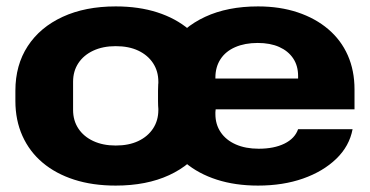

<svg xmlns="http://www.w3.org/2000/svg" viewBox="-20 -568 1154 599"><path d="M341 11Q269 11 211.5 -7.5Q154 -26 113 -60.5Q72 -95 50 -144Q28 -193 28 -253V-285Q28 -365 66.5 -424Q105 -483 175.5 -515.5Q246 -548 341 -548Q413 -548 470.5 -529.5Q528 -511 569 -476.5Q610 -442 632 -393.5Q654 -345 654 -285V-253Q654 -172 616 -113Q578 -54 507.5 -21.5Q437 11 341 11ZM341 -114Q382 -114 411.5 -128Q441 -142 457.5 -167Q474 -192 474 -225V-313Q474 -346 457.5 -371Q441 -396 411.5 -410Q382 -424 341 -424Q301 -424 271 -410Q241 -396 224.5 -371Q208 -346 208 -313V-225Q208 -192 224.5 -167Q241 -142 271 -128Q301 -114 341 -114ZM785 11Q714 11 656.5 -7.5Q599 -26 558 -60.5Q517 -95 495 -143.5Q473 -192 473 -253V-285Q473 -365 511.5 -424Q550 -483 620 -515.5Q690 -548 785 -548Q853 -548 908.5 -529.5Q964 -511 1004 -477Q1044 -443 1065 -395.5Q1086 -348 1086 -289V-227H623V-323H924L910 -306V-331Q910 -363 894.5 -386Q879 -409 851 -421.5Q823 -434 784 -434Q744 -434 714 -421Q684 -408 668 -383.5Q652 -359 652 -326V-212Q652 -180 668.5 -155.5Q685 -131 715.5 -117.5Q746 -104 787 -104Q835 -104 867.5 -120Q900 -136 910 -165H1080Q1070 -112 1029 -72.5Q988 -33 925.5 -11Q863 11 785 11Z"/></svg>

Font: Hubot Sans SemiExpanded
Style: Bold
Weight: 700
Width: 6
Designer: Deni Anggara
Foundry: GitHub, Inc., Subsidiary of Microsoft Corporation
Version: Version 2.000